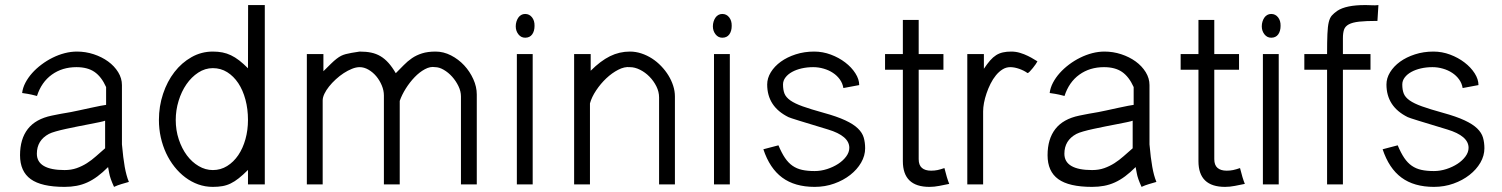

<svg xmlns="http://www.w3.org/2000/svg" viewBox="-20 -728 5931 758"><path d="M488.8 -9.8Q474.6 -5.9 459.2 -1.2Q443.8 3.4 430.2 9.8Q414.6 -23.9 411.1 -44.7Q407.7 -65.4 406.7 -68.4Q385.3 -46.9 365.2 -32Q345.2 -17.1 324.7 -7.8Q304.2 1.5 282.2 5.6Q260.3 9.8 234.9 9.8Q143.6 9.8 101.3 -20.8Q59.1 -51.3 59.1 -115.2Q59.1 -179.2 89.8 -218.8Q120.6 -258.3 184.1 -271.5Q198.2 -274.4 207 -276.1Q215.8 -277.8 223.6 -279.3Q231.4 -280.8 239.5 -282Q247.6 -283.2 260 -285.6Q272.5 -288.1 291 -292Q309.6 -295.9 337.9 -302.2Q385.7 -312.5 398.9 -314V-384.3Q380.4 -425.3 353 -444.1Q325.7 -462.9 281.7 -462.9Q225.6 -462.9 184.6 -433.3Q143.6 -403.8 126 -349.1Q120.1 -350.6 115.2 -351.8Q110.4 -353 104.2 -354.5Q98.1 -356 89.6 -357.4Q81.1 -358.9 67.4 -360.8Q69.8 -381.3 80.3 -401.4Q90.8 -421.4 106.9 -439.5Q123 -457.5 143.8 -473.1Q164.6 -488.8 187.7 -500.2Q210.9 -511.7 235.4 -518.1Q259.8 -524.4 283.7 -524.4Q317.9 -524.4 349.9 -513.9Q381.8 -503.4 406.7 -485.4Q431.6 -467.3 446.5 -443.1Q461.4 -418.9 461.4 -392.1V-158.2Q463.9 -130.4 466.6 -108.6Q469.2 -86.9 472.4 -69.3Q475.6 -51.8 479.5 -37.4Q483.4 -22.9 488.8 -9.8ZM395 -142.6V-251.5Q388.7 -249 372.1 -245.6Q355.5 -242.2 334 -238Q312.5 -233.9 287.8 -229Q263.2 -224.1 240.7 -219.2Q218.3 -214.4 200.2 -209.2Q182.1 -204.1 172.9 -199.2Q125.5 -173.8 125.5 -121.1Q125.5 -88.9 153.1 -72.8Q180.7 -56.6 234.9 -56.6Q261.2 -56.6 282.7 -64.2Q304.2 -71.8 323 -83.7Q341.8 -95.7 359.1 -111.1Q376.5 -126.5 395 -142.6Z M1025.4 0H959V-57.1Q939 -37.1 922.6 -24.2Q906.2 -11.2 890.6 -3.7Q875 3.9 858.2 6.8Q841.3 9.8 820.3 9.8Q790 9.8 762.7 0Q735.4 -9.8 711.7 -27.6Q688 -45.4 668.7 -69.8Q649.4 -94.2 635.7 -123.5Q622.1 -152.8 614.7 -186Q607.4 -219.2 607.4 -254.4Q607.4 -308.6 623.8 -357.7Q640.1 -406.7 668.7 -443.6Q697.3 -480.5 736.1 -502.4Q774.9 -524.4 820.3 -524.4Q840.8 -524.4 858.2 -521Q875.5 -517.6 891.8 -509.8Q908.2 -502 924.6 -489.3Q940.9 -476.6 959 -458.5L959.5 -708H1025.4ZM959 -254.4Q959 -297.4 949 -334.7Q939 -372.1 920.7 -399.7Q902.3 -427.2 877 -443.1Q851.6 -459 820.3 -459Q789.6 -459 762.7 -441.4Q735.8 -423.8 716.1 -395.3Q696.3 -366.7 685.1 -329.8Q673.8 -293 673.8 -254.4Q673.8 -213.9 685.8 -177.7Q697.8 -141.6 717.8 -114.7Q737.8 -87.9 764.4 -72.3Q791 -56.6 820.3 -56.6Q851.1 -56.6 876.7 -72.5Q902.3 -88.4 920.7 -115.5Q939 -142.6 949 -178.5Q959 -214.4 959 -254.4Z M1862.3 0H1799.8V-347.2Q1799.8 -367.7 1789.8 -388.2Q1779.8 -408.7 1764.9 -425.3Q1750 -441.9 1731.9 -452.4Q1713.9 -462.9 1697.8 -462.9Q1678.7 -466.3 1657.5 -454.8Q1636.2 -443.4 1616.9 -423.3Q1597.7 -403.3 1582 -378.4Q1566.4 -353.5 1558.1 -329.6V0H1495.6V-351.1Q1495.6 -370.6 1487.3 -390.6Q1479 -410.6 1465.6 -426.8Q1452.1 -442.9 1434.8 -452.9Q1417.5 -462.9 1399.9 -462.9Q1385.7 -462.9 1369.4 -456.3Q1353 -449.7 1336.9 -439.2Q1320.8 -428.7 1305.7 -414.8Q1290.5 -400.9 1279.1 -386.5Q1267.6 -372.1 1260.7 -357.7Q1253.9 -343.3 1253.9 -331.5V0H1191.4V-514.6H1256.8V-446.8Q1274.4 -464.4 1286.6 -476.3Q1298.8 -488.3 1308.6 -495.8Q1318.4 -503.4 1326.7 -507.6Q1335 -511.7 1345 -514.4Q1355 -517.1 1367.9 -519.3Q1380.9 -521.5 1399.9 -524.4Q1425.3 -524.4 1445.3 -520.3Q1465.3 -516.1 1482.2 -506.1Q1499 -496.1 1513.7 -479.7Q1528.3 -463.4 1542.5 -439Q1559.1 -455.6 1574 -470.9Q1588.9 -486.3 1606.4 -498.3Q1624 -510.3 1646.2 -517.3Q1668.5 -524.4 1699.7 -524.4Q1731 -524.4 1760.5 -509.3Q1790 -494.1 1812.5 -470Q1835 -445.8 1848.6 -415.5Q1862.3 -385.3 1862.3 -355Z M2090.3 -626Q2090.3 -605 2080.8 -592Q2071.3 -579.1 2053.2 -579.1Q2037.1 -579.1 2026.6 -592.5Q2016.1 -606 2016.1 -624Q2016.1 -633.8 2018.8 -642.6Q2021.5 -651.4 2026.1 -658.2Q2030.8 -665 2037.6 -668.9Q2044.4 -672.9 2053.2 -672.9Q2069.8 -672.9 2080.3 -659.7Q2090.8 -646.5 2090.3 -626ZM2083 0H2020.5V-514.6H2083Z M2644.5 0H2582V-343.3Q2582 -365.7 2571.3 -387.2Q2560.5 -408.7 2543.9 -425.5Q2527.3 -442.4 2506.8 -452.6Q2486.3 -462.9 2466.8 -462.9Q2445.3 -465.3 2420.7 -452.6Q2396 -439.9 2373.5 -418.7Q2351.1 -397.5 2333.5 -371.1Q2315.9 -344.7 2309.1 -319.8V0H2246.6V-514.6H2312V-448.7Q2351.1 -487.8 2388.2 -506.1Q2425.3 -524.4 2466.8 -524.4Q2489.7 -524.4 2512 -517.1Q2534.2 -509.8 2554 -497.1Q2573.7 -484.4 2590.3 -467Q2606.9 -449.7 2618.9 -430.2Q2630.9 -410.6 2637.7 -389.4Q2644.5 -368.2 2644.5 -347.2Z M2868.7 -626Q2868.7 -605 2859.1 -592Q2849.6 -579.1 2831.5 -579.1Q2815.4 -579.1 2804.9 -592.5Q2794.4 -606 2794.4 -624Q2794.4 -633.8 2797.1 -642.6Q2799.8 -651.4 2804.4 -658.2Q2809.1 -665 2815.9 -668.9Q2822.8 -672.9 2831.5 -672.9Q2848.1 -672.9 2858.6 -659.7Q2869.1 -646.5 2868.7 -626ZM2861.3 0H2798.8V-514.6H2861.3Z M3395.5 -142.6Q3395.5 -113.3 3379.6 -85.9Q3363.8 -58.6 3336.7 -37.4Q3309.6 -16.1 3273.4 -3.2Q3237.3 9.8 3196.3 9.8Q3117.7 9.8 3068.1 -26.9Q3018.6 -63.5 2993.7 -138.7L3053.2 -154.3Q3065.9 -124 3079.1 -104.5Q3092.3 -85 3108.9 -73.5Q3125.5 -62 3146.5 -57.4Q3167.5 -52.7 3196.3 -52.7Q3220.7 -52.7 3245.1 -60.5Q3269.5 -68.4 3289.1 -81.1Q3308.6 -93.8 3320.8 -110.4Q3333 -127 3333 -144.5Q3333 -191.4 3249 -216.8Q3174.8 -239.3 3136 -251.2Q3097.2 -263.2 3092.8 -265.6Q3008.8 -307.1 3008.8 -394.5Q3008.8 -419.4 3023.2 -442.9Q3037.6 -466.3 3062.5 -484.4Q3087.4 -502.4 3121.3 -513.4Q3155.3 -524.4 3194.3 -524.4Q3228 -524.4 3260 -512.5Q3292 -500.5 3316.9 -481.4Q3341.8 -462.4 3356.9 -438.7Q3372.1 -415 3372.1 -392.1L3309.6 -380.4Q3306.6 -398.9 3295.7 -414.3Q3284.7 -429.7 3268.3 -440.4Q3252 -451.2 3231.7 -457Q3211.4 -462.9 3190.4 -462.9Q3166.5 -462.9 3145 -458Q3123.5 -453.1 3107.2 -444.1Q3090.8 -435.1 3081.1 -422.4Q3071.3 -409.7 3071.3 -394.5Q3071.3 -373 3077.1 -358.4Q3083 -343.8 3100.3 -331.5Q3117.7 -319.3 3148.9 -308.1Q3180.2 -296.9 3231.4 -282.7Q3284.7 -268.1 3317.1 -252.9Q3349.6 -237.8 3366.9 -220.9Q3384.3 -204.1 3389.9 -184.8Q3395.5 -165.5 3395.5 -142.6Z M3727.5 -2Q3708 2 3688 5.9Q3668 9.8 3649.4 9.8Q3544.4 9.8 3544.4 -91.8V-452.6H3474.1V-514.6H3544.4V-649.4H3606.9V-514.6H3704.6V-452.6H3606.9V-99.6Q3606.9 -76.2 3619.6 -65.2Q3632.3 -54.2 3655.8 -54.2Q3669.4 -54.2 3681.2 -56.6Q3692.9 -59.1 3708.5 -64.5Q3718.3 -24.4 3727.5 -2Z M4075.7 -485.8Q4074.2 -482.4 4069.1 -474.9Q4064 -467.3 4057.6 -459.5Q4051.3 -451.7 4045.4 -445.6Q4039.6 -439.5 4036.6 -439.5Q4023.4 -449.2 4004.2 -456.1Q3984.9 -462.9 3968.3 -462.9Q3952.1 -462.9 3938 -454.1Q3923.8 -445.3 3911.9 -430.7Q3899.9 -416 3890.6 -397.5Q3881.3 -378.9 3874.8 -359.6Q3868.2 -340.3 3864.7 -321.8Q3861.3 -303.2 3861.3 -288.6V0H3798.8V-514.6H3864.3V-456.5Q3877.4 -476.1 3888.9 -489.3Q3900.4 -502.4 3912.8 -510.3Q3925.3 -518.1 3939.7 -521.2Q3954.1 -524.4 3972.2 -524.4Q3990.2 -524.4 4007.1 -519.3Q4023.9 -514.2 4037.8 -507.3Q4051.8 -500.5 4061.8 -494.1Q4071.8 -487.8 4075.7 -485.8Z M4545.4 -9.8Q4531.2 -5.9 4515.9 -1.2Q4500.5 3.4 4486.8 9.8Q4471.2 -23.9 4467.8 -44.7Q4464.4 -65.4 4463.4 -68.4Q4441.9 -46.9 4421.9 -32Q4401.9 -17.1 4381.3 -7.8Q4360.8 1.5 4338.9 5.6Q4316.9 9.8 4291.5 9.8Q4200.2 9.8 4158 -20.8Q4115.7 -51.3 4115.7 -115.2Q4115.7 -179.2 4146.5 -218.8Q4177.2 -258.3 4240.7 -271.5Q4254.9 -274.4 4263.7 -276.1Q4272.5 -277.8 4280.3 -279.3Q4288.1 -280.8 4296.1 -282Q4304.2 -283.2 4316.7 -285.6Q4329.1 -288.1 4347.7 -292Q4366.2 -295.9 4394.5 -302.2Q4442.4 -312.5 4455.6 -314V-384.3Q4437 -425.3 4409.7 -444.1Q4382.3 -462.9 4338.4 -462.9Q4282.2 -462.9 4241.2 -433.3Q4200.2 -403.8 4182.6 -349.1Q4176.8 -350.6 4171.9 -351.8Q4167 -353 4160.9 -354.5Q4154.8 -356 4146.2 -357.4Q4137.7 -358.9 4124 -360.8Q4126.5 -381.3 4137 -401.4Q4147.5 -421.4 4163.6 -439.5Q4179.7 -457.5 4200.4 -473.1Q4221.2 -488.8 4244.4 -500.2Q4267.6 -511.7 4292 -518.1Q4316.4 -524.4 4340.3 -524.4Q4374.5 -524.4 4406.5 -513.9Q4438.5 -503.4 4463.4 -485.4Q4488.3 -467.3 4503.2 -443.1Q4518.1 -418.9 4518.1 -392.1V-158.2Q4520.5 -130.4 4523.2 -108.6Q4525.9 -86.9 4529.1 -69.3Q4532.2 -51.8 4536.1 -37.4Q4540 -22.9 4545.4 -9.8ZM4451.7 -142.6V-251.5Q4445.3 -249 4428.7 -245.6Q4412.1 -242.2 4390.6 -238Q4369.1 -233.9 4344.5 -229Q4319.8 -224.1 4297.4 -219.2Q4274.9 -214.4 4256.8 -209.2Q4238.8 -204.1 4229.5 -199.2Q4182.1 -173.8 4182.1 -121.1Q4182.1 -88.9 4209.7 -72.8Q4237.3 -56.6 4291.5 -56.6Q4317.9 -56.6 4339.4 -64.2Q4360.8 -71.8 4379.6 -83.7Q4398.4 -95.7 4415.8 -111.1Q4433.1 -126.5 4451.7 -142.6Z M4894.5 -2Q4875 2 4855 5.9Q4835 9.8 4816.4 9.8Q4711.4 9.8 4711.4 -91.8V-452.6H4641.1V-514.6H4711.4V-649.4H4773.9V-514.6H4871.6V-452.6H4773.9V-99.6Q4773.9 -76.2 4786.6 -65.2Q4799.3 -54.2 4822.8 -54.2Q4836.4 -54.2 4848.1 -56.6Q4859.9 -59.1 4875.5 -64.5Q4885.3 -24.4 4894.5 -2Z M5035.6 -626Q5035.6 -605 5026.1 -592Q5016.6 -579.1 4998.5 -579.1Q4982.4 -579.1 4971.9 -592.5Q4961.4 -606 4961.4 -624Q4961.4 -633.8 4964.1 -642.6Q4966.8 -651.4 4971.4 -658.2Q4976.1 -665 4982.9 -668.9Q4989.7 -672.9 4998.5 -672.9Q5015.1 -672.9 5025.6 -659.7Q5036.1 -646.5 5035.6 -626ZM5028.3 0H4965.8V-514.6H5028.3Z M5281.7 -514.6H5390.6V-452.6H5281.7V0H5219.2V-452.6H5129.4V-514.6H5219.2Q5219.2 -564.5 5220.5 -593.8Q5221.7 -623 5225.8 -640.4Q5230 -657.7 5238 -666.7Q5246.1 -675.8 5259.3 -685.1Q5293.5 -708 5369.1 -708Q5374 -708 5380.6 -707.8Q5387.2 -707.5 5394.5 -707.3Q5401.9 -707 5408.7 -707Q5416 -707 5421.9 -708L5418 -645.5Q5373 -645.5 5346.2 -642.6Q5319.3 -639.6 5304.9 -631.8Q5290.5 -624 5286.1 -610.8Q5281.7 -597.7 5281.7 -577.1Z M5840.3 -142.6Q5840.3 -113.3 5824.5 -85.9Q5808.6 -58.6 5781.5 -37.4Q5754.4 -16.1 5718.3 -3.2Q5682.1 9.8 5641.1 9.8Q5562.5 9.8 5512.9 -26.9Q5463.4 -63.5 5438.5 -138.7L5498 -154.3Q5510.7 -124 5523.9 -104.5Q5537.1 -85 5553.7 -73.5Q5570.3 -62 5591.3 -57.4Q5612.3 -52.7 5641.1 -52.7Q5665.5 -52.7 5689.9 -60.5Q5714.4 -68.4 5733.9 -81.1Q5753.4 -93.8 5765.6 -110.4Q5777.8 -127 5777.8 -144.5Q5777.8 -191.4 5693.8 -216.8Q5619.6 -239.3 5580.8 -251.2Q5542 -263.2 5537.6 -265.6Q5453.6 -307.1 5453.6 -394.5Q5453.6 -419.4 5468 -442.9Q5482.4 -466.3 5507.3 -484.4Q5532.2 -502.4 5566.2 -513.4Q5600.1 -524.4 5639.2 -524.4Q5672.9 -524.4 5704.8 -512.5Q5736.8 -500.5 5761.7 -481.4Q5786.6 -462.4 5801.8 -438.7Q5816.9 -415 5816.9 -392.1L5754.4 -380.4Q5751.5 -398.9 5740.5 -414.3Q5729.5 -429.7 5713.1 -440.4Q5696.8 -451.2 5676.5 -457Q5656.2 -462.9 5635.3 -462.9Q5611.3 -462.9 5589.8 -458Q5568.4 -453.1 5552 -444.1Q5535.6 -435.1 5525.9 -422.4Q5516.1 -409.7 5516.1 -394.5Q5516.1 -373 5522 -358.4Q5527.8 -343.8 5545.2 -331.5Q5562.5 -319.3 5593.8 -308.1Q5625 -296.9 5676.3 -282.7Q5729.5 -268.1 5762 -252.9Q5794.4 -237.8 5811.8 -220.9Q5829.1 -204.1 5834.7 -184.8Q5840.3 -165.5 5840.3 -142.6Z"/></svg>

Font: Saysettha OT
Style: Regular
Weight: 400
Designer: John M. Durdin and Silvain Dupertuis
Foundry: Lao Script for Windows
Version: Version 2.000